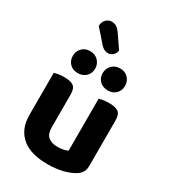

<svg xmlns="http://www.w3.org/2000/svg" viewBox="-222 -1028 1020 1152"><g transform="rotate(30 288.0 -452.0)"><path d="M520 -100Q520 -53 479 -28Q447 -8 400 3.5Q353 15 296 15Q242 15 198 3.5Q154 -8 122.5 -33Q91 -58 73.5 -96Q56 -134 56 -188V-479Q67 -482 85 -485Q103 -488 125 -488Q170 -488 189.5 -473Q209 -458 209 -416V-189Q209 -144 232 -124.5Q255 -105 297 -105Q323 -105 340.5 -109.5Q358 -114 367 -119V-479Q377 -482 395 -485Q413 -488 435 -488Q480 -488 500 -473Q520 -458 520 -416ZM259 -624Q259 -592 237.5 -570.5Q216 -549 181 -549Q146 -549 125 -570.5Q104 -592 104 -624Q104 -656 125 -678.5Q146 -701 181 -701Q216 -701 237.5 -678.5Q259 -656 259 -624ZM466 -624Q466 -592 445 -570.5Q424 -549 389 -549Q354 -549 332.5 -570.5Q311 -592 311 -624Q311 -656 332.5 -678.5Q354 -701 389 -701Q424 -701 445 -678.5Q466 -656 466 -624ZM149 -858Q150 -887 167 -903Q184 -919 205 -919Q225 -919 239 -909.5Q253 -900 266 -882L329 -790Q325 -767 309.5 -755Q294 -743 277 -743Q251 -743 228 -768Z"/></g></svg>

Font: Baloo Tammudu 2
Style: Bold
Weight: 700
Designer: Maithili Shingre, Omkar Shende and Ek Type
Foundry: Ek Type
Version: Version 1.640;hotconv 1.0.111;makeotfexe 2.5.65597; ttfautoh